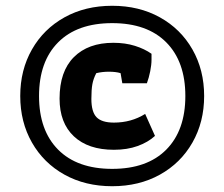

<svg xmlns="http://www.w3.org/2000/svg" viewBox="-20 -640 776 664"><path d="M50 -308Q50 -398 90.5 -469Q131 -540 203 -580Q275 -620 368 -620Q461 -620 533 -580Q605 -540 645.5 -469Q686 -398 686 -308Q686 -218 645.5 -147Q605 -76 533 -36Q461 4 368 4Q275 4 203 -36Q131 -76 90.5 -147Q50 -218 50 -308ZM621 -308Q621 -427 555 -493.5Q489 -560 368 -560Q247 -560 181 -493.5Q115 -427 115 -308Q115 -189 181 -122.5Q247 -56 368 -56Q489 -56 555 -122.5Q621 -189 621 -308ZM186 -299Q186 -393 235.5 -442.5Q285 -492 372 -492Q413 -492 446.5 -481.5Q480 -471 504 -454V-434Q504 -416 499.5 -393.5Q495 -371 488 -352H403L397 -387Q381 -392 356 -392Q334 -392 313 -387Q303 -368 299.5 -349Q296 -330 296 -298Q296 -253 314 -234.5Q332 -216 374 -216Q434 -216 482 -246L516 -170Q492 -148 456 -135Q420 -122 374 -122Q285 -122 235.5 -168.5Q186 -215 186 -299Z"/></svg>

Font: Athiti
Style: Bold
Weight: 700
Designer: CadsonDemak Team
Foundry: CadsonDemak
Version: Version 1.033